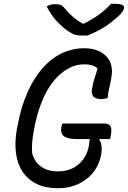

<svg xmlns="http://www.w3.org/2000/svg" viewBox="-20 -975 676 1015"><path d="M310 -322H531Q548 -322 557 -315.5Q566 -309 568 -294.5Q570 -280 565 -255L562 -240H382Q357 -240 340.5 -244.5Q324 -249 315.5 -257Q307 -265 304.5 -276.5Q302 -288 304 -301Q305 -308 306.5 -313Q308 -318 310 -322ZM425 -720Q445 -720 462 -717Q479 -714 493 -709Q507 -704 519 -696Q531 -688 541 -678Q562 -657 568.5 -628.5Q575 -600 569 -567Q566 -546 562 -529.5Q558 -513 554.5 -496Q551 -479 549 -457Q542 -455 533.5 -453Q525 -451 515 -451Q485 -451 473 -466Q461 -481 467 -508Q472 -538 479.5 -560Q487 -582 493 -602.5Q499 -623 500 -647L508 -599Q494 -619 474 -627Q454 -635 425 -635Q380 -635 338.5 -611.5Q297 -588 261.5 -544Q226 -500 200.5 -436Q175 -372 160 -292L157 -274Q152 -247 150 -219Q148 -191 150 -165Q163 -118 198 -93.5Q233 -69 289 -69Q330 -69 363.5 -85.5Q397 -102 419 -131.5Q441 -161 449 -200Q451 -213 452.5 -224Q454 -235 454.5 -245.5Q455 -256 453 -266H519L505 -235Q514 -225 516.5 -206Q519 -187 516 -165Q510 -128 494 -96.5Q478 -65 452 -41Q431 -22 405 -8Q379 6 349 13Q319 20 285 20Q221 20 174.5 -2.5Q128 -25 100 -66.5Q72 -108 64.5 -165Q57 -222 69 -292L73 -311Q91 -409 124.5 -485Q158 -561 204 -613.5Q250 -666 306.5 -693Q363 -720 425 -720ZM442 -787Q437 -787 431.5 -787Q426 -787 421 -787Q416 -787 410 -787Q391 -787 376 -791.5Q361 -796 336 -813Q321 -824 306 -837.5Q291 -851 276.5 -867Q262 -883 249.5 -902Q237 -921 227 -941Q239 -948 249.5 -950.5Q260 -953 275 -953Q291 -953 302 -948Q313 -943 324 -929Q343 -905 369.5 -882.5Q396 -860 442 -837L387 -850Q404 -850 420.5 -850Q437 -850 454 -850L395 -837Q458 -865 500 -895.5Q542 -926 567 -955H587Q607 -955 618 -952Q629 -949 633 -944Q637 -939 636 -932Q635 -925 627 -912.5Q619 -900 600 -884Q583 -869 565 -855Q547 -841 526.5 -828.5Q506 -816 485 -806Q464 -796 442 -787Z"/></svg>

Font: Rec Mono Duotone
Style: Italic
Weight: 400
Italic angle: -10°
Monospace: yes
Version: Version 1.085; ttfautohint (v1.8.4.7-5d5b)